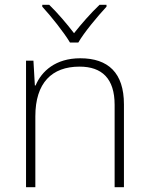

<svg xmlns="http://www.w3.org/2000/svg" viewBox="-20 -784 622 804"><path d="M273 -606H308C332 -648 389 -716 426 -756V-764H397C360 -729 320 -683 290 -645C261 -683 222 -729 186 -764H157V-756C194 -716 248 -648 273 -606ZM316 -540C213 -540 154 -486 129 -426H126L120 -530H89V0H128V-297C128 -437 197 -505 313 -505C407 -505 460 -455 460 -345V0H499V-347C499 -479 433 -540 316 -540Z"/></svg>

Font: Noto Sans Ethiopic ExtraLight
Style: Regular
Weight: 200
Designer: Monotype Design Team
Foundry: Monotype Imaging Inc.
Version: Version 2.102